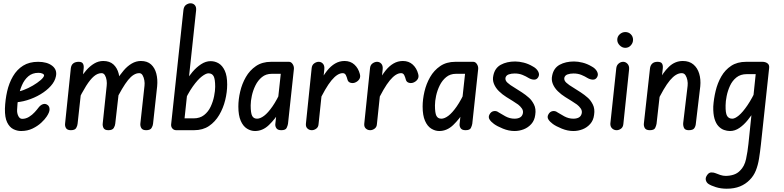

<svg xmlns="http://www.w3.org/2000/svg" viewBox="-20 -792 4767 1168"><path d="M108 5Q84 5 61 -6.5Q38 -18 23.5 -47.5Q9 -77 10 -131Q12 -186 23.5 -236.5Q35 -287 59 -328Q83 -369 120.5 -392.5Q158 -416 212 -416Q267 -416 298 -391.5Q329 -367 320 -327Q314 -297 289 -269Q264 -241 226.5 -218.5Q189 -196 145 -182.5Q101 -169 58 -169L68 -233Q93 -233 122.5 -244Q152 -255 180 -271.5Q208 -288 227 -304.5Q246 -321 248 -332Q249 -339 239 -344Q229 -349 214 -349Q177 -349 152.5 -328Q128 -307 113.5 -273.5Q99 -240 92 -200.5Q85 -161 84 -124Q83 -103 91.5 -86Q100 -69 115 -69Q137 -69 156.5 -81Q176 -93 191 -109.5Q206 -126 214 -137Q227 -154 242 -158.5Q257 -163 270 -153Q281 -145 281.5 -127.5Q282 -110 264 -83Q253 -66 231 -45.5Q209 -25 178 -10Q147 5 108 5Z M411 0Q390 0 382 -12Q374 -24 376 -41L411 -378Q414 -398 426.5 -407Q439 -416 459 -416Q478 -416 484.5 -405Q491 -394 489 -376L452 -39Q451 -27 443.5 -13.5Q436 0 411 0ZM639 0Q617 0 610 -13Q603 -26 605 -42L629 -270Q631 -286 628.5 -303.5Q626 -321 618.5 -334Q611 -347 598 -347Q574 -347 551.5 -328Q529 -309 504 -269.5Q479 -230 448 -166L460 -304Q481 -337 504 -363.5Q527 -390 553 -405.5Q579 -421 608 -421Q647 -421 670 -400Q693 -379 702 -344Q711 -309 707 -267L681 -39Q680 -27 672 -13.5Q664 0 639 0ZM869 0Q847 0 839.5 -13Q832 -26 834 -42L859 -270Q861 -286 858 -303.5Q855 -321 847.5 -334Q840 -347 827 -347Q793 -347 759 -305Q725 -263 677 -166L689 -304Q710 -337 732.5 -363.5Q755 -390 781.5 -405.5Q808 -421 837 -421Q876 -421 899 -400Q922 -379 931 -344Q940 -309 936 -267L911 -39Q910 -27 902 -13.5Q894 0 869 0Z M1021 -35 1096 -732Q1099 -754 1112.5 -763Q1126 -772 1139 -772Q1155 -772 1165 -761Q1175 -750 1173 -729L1095 0H1052Q1038 0 1029 -10Q1020 -20 1021 -35ZM1362 -278Q1362 -232 1350 -183Q1338 -134 1313.5 -92.5Q1289 -51 1251.5 -25.5Q1214 0 1161 0H1061L1069 -72H1158Q1196 -72 1221.5 -92Q1247 -112 1261.5 -143Q1276 -174 1282.5 -207Q1289 -240 1289 -264Q1289 -311 1279.5 -328.5Q1270 -346 1248 -346Q1233 -346 1208 -327Q1183 -308 1153 -266Q1123 -224 1092 -155L1106 -292Q1126 -325 1150.5 -354Q1175 -383 1203.5 -401.5Q1232 -420 1261 -420Q1288 -420 1310.5 -406.5Q1333 -393 1347.5 -362Q1362 -331 1362 -278Z M1531 5Q1506 5 1482.5 -9.5Q1459 -24 1444.5 -57Q1430 -90 1430 -144Q1430 -187 1441 -234.5Q1452 -282 1475.5 -323Q1499 -364 1537 -390Q1575 -416 1629 -416H1718L1710 -343H1633Q1598 -343 1573.5 -323Q1549 -303 1534 -272.5Q1519 -242 1512 -209.5Q1505 -177 1505 -151Q1505 -104 1514 -87Q1523 -70 1544 -70Q1563 -70 1586.5 -87.5Q1610 -105 1637.5 -144.5Q1665 -184 1694 -249L1683 -116Q1654 -68 1616 -31.5Q1578 5 1531 5ZM1691 0Q1669 0 1661 -12.5Q1653 -25 1655 -39L1696 -416H1738Q1751 -416 1760 -402.5Q1769 -389 1768 -373L1732 -39Q1730 -27 1723.5 -13.5Q1717 0 1691 0Z M1877 0Q1861 0 1850 -10.5Q1839 -21 1841 -40L1876 -378Q1878 -397 1891.5 -406.5Q1905 -416 1919 -416Q1934 -416 1944.5 -404.5Q1955 -393 1953 -371L1918 -38Q1917 -19 1904 -9.5Q1891 0 1877 0ZM2145 -292Q2130 -284 2114 -288Q2098 -292 2094 -307Q2090 -323 2084 -335Q2078 -347 2065 -347Q2033 -347 1996.5 -303Q1960 -259 1913 -159L1926 -294Q1947 -333 1969.5 -361.5Q1992 -390 2018.5 -405.5Q2045 -421 2076 -421Q2112 -421 2136 -399Q2160 -377 2169 -342Q2174 -324 2166.5 -311.5Q2159 -299 2145 -292Z M2232 0Q2216 0 2205 -10.5Q2194 -21 2196 -40L2231 -378Q2233 -397 2246.5 -406.5Q2260 -416 2274 -416Q2289 -416 2299.5 -404.5Q2310 -393 2308 -371L2273 -38Q2272 -19 2259 -9.5Q2246 0 2232 0ZM2500 -292Q2485 -284 2469 -288Q2453 -292 2449 -307Q2445 -323 2439 -335Q2433 -347 2420 -347Q2388 -347 2351.5 -303Q2315 -259 2268 -159L2281 -294Q2302 -333 2324.5 -361.5Q2347 -390 2373.5 -405.5Q2400 -421 2431 -421Q2467 -421 2491 -399Q2515 -377 2524 -342Q2529 -324 2521.5 -311.5Q2514 -299 2500 -292Z M2652 5Q2627 5 2603.5 -9.5Q2580 -24 2565.5 -57Q2551 -90 2551 -144Q2551 -187 2562 -234.5Q2573 -282 2596.5 -323Q2620 -364 2658 -390Q2696 -416 2750 -416H2839L2831 -343H2754Q2719 -343 2694.5 -323Q2670 -303 2655 -272.5Q2640 -242 2633 -209.5Q2626 -177 2626 -151Q2626 -104 2635 -87Q2644 -70 2665 -70Q2684 -70 2707.5 -87.5Q2731 -105 2758.5 -144.5Q2786 -184 2815 -249L2804 -116Q2775 -68 2737 -31.5Q2699 5 2652 5ZM2812 0Q2790 0 2782 -12.5Q2774 -25 2776 -39L2817 -416H2859Q2872 -416 2881 -402.5Q2890 -389 2889 -373L2853 -39Q2851 -27 2844.5 -13.5Q2838 0 2812 0Z M3110 5Q3075 5 3039.5 -9.5Q3004 -24 2985 -38Q2967 -51 2958 -65.5Q2949 -80 2958 -96Q2967 -113 2983.5 -116Q3000 -119 3014 -108Q3028 -99 3054.5 -84.5Q3081 -70 3110 -70Q3130 -70 3143.5 -77.5Q3157 -85 3161 -103Q3164 -119 3154.5 -132.5Q3145 -146 3132 -156Q3118 -166 3099.5 -177.5Q3081 -189 3060 -202Q3036 -217 3015.5 -237Q2995 -257 2985 -281.5Q2975 -306 2981 -332Q2990 -378 3026.5 -398Q3063 -418 3114 -418Q3138 -418 3166 -411Q3194 -404 3221 -388Q3244 -376 3254 -357Q3264 -338 3254 -322Q3245 -307 3228.5 -307.5Q3212 -308 3195 -318Q3181 -327 3159.5 -336Q3138 -345 3111 -345Q3091 -345 3075 -339.5Q3059 -334 3055 -319Q3052 -303 3067 -289Q3082 -275 3111 -258Q3132 -245 3155 -230Q3178 -215 3197 -198Q3214 -184 3228 -157Q3242 -130 3236 -93Q3232 -60 3212.5 -38Q3193 -16 3166 -5.5Q3139 5 3110 5Z M3468 5Q3433 5 3397.5 -9.5Q3362 -24 3343 -38Q3325 -51 3316 -65.5Q3307 -80 3316 -96Q3325 -113 3341.5 -116Q3358 -119 3372 -108Q3386 -99 3412.5 -84.5Q3439 -70 3468 -70Q3488 -70 3501.5 -77.5Q3515 -85 3519 -103Q3522 -119 3512.5 -132.5Q3503 -146 3490 -156Q3476 -166 3457.5 -177.5Q3439 -189 3418 -202Q3394 -217 3373.5 -237Q3353 -257 3343 -281.5Q3333 -306 3339 -332Q3348 -378 3384.5 -398Q3421 -418 3472 -418Q3496 -418 3524 -411Q3552 -404 3579 -388Q3602 -376 3612 -357Q3622 -338 3612 -322Q3603 -307 3586.5 -307.5Q3570 -308 3553 -318Q3539 -327 3517.5 -336Q3496 -345 3469 -345Q3449 -345 3433 -339.5Q3417 -334 3413 -319Q3410 -303 3425 -289Q3440 -275 3469 -258Q3490 -245 3513 -230Q3536 -215 3555 -198Q3572 -184 3586 -157Q3600 -130 3594 -93Q3590 -60 3570.5 -38Q3551 -16 3524 -5.5Q3497 5 3468 5Z M3731 0Q3715 0 3703.5 -11Q3692 -22 3693 -41L3729 -377Q3731 -395 3743.5 -405.5Q3756 -416 3771 -416Q3786 -416 3797.5 -403.5Q3809 -391 3807 -370L3772 -37Q3770 -18 3757.5 -9Q3745 0 3731 0ZM3784 -501Q3765 -501 3750 -516Q3735 -531 3735 -550Q3735 -570 3750 -583.5Q3765 -597 3784 -597Q3804 -597 3817.5 -583.5Q3831 -570 3831 -550Q3831 -531 3817.5 -516Q3804 -501 3784 -501Z M3933 0Q3910 0 3902.5 -13Q3895 -26 3897 -42L3934 -375Q3936 -394 3947.5 -405Q3959 -416 3980 -416Q4001 -416 4007.5 -405Q4014 -394 4012 -376L3974 -39Q3972 -27 3965.5 -13.5Q3959 0 3933 0ZM4170 0Q4148 0 4141.5 -13Q4135 -26 4136 -43L4163 -270Q4165 -287 4161.5 -304.5Q4158 -322 4150 -334.5Q4142 -347 4127 -347Q4092 -347 4055.5 -303.5Q4019 -260 3971 -159L3984 -293Q4012 -350 4049 -385.5Q4086 -421 4134 -421Q4173 -421 4198 -400Q4223 -379 4233.5 -344Q4244 -309 4240 -267L4213 -40Q4212 -25 4204 -12.5Q4196 0 4170 0Z M4319 -144Q4322 -191 4333.5 -239Q4345 -287 4368 -327Q4391 -367 4428 -391.5Q4465 -416 4519 -416H4607L4599 -341H4523Q4485 -341 4460 -321Q4435 -301 4421 -270.5Q4407 -240 4400.5 -207.5Q4394 -175 4394 -151Q4393 -104 4403 -87Q4413 -70 4435 -70Q4451 -70 4474.5 -89.5Q4498 -109 4527 -151.5Q4556 -194 4586 -260L4573 -123Q4553 -92 4529.5 -62.5Q4506 -33 4478.5 -14Q4451 5 4421 5Q4403 5 4384.5 -1.5Q4366 -8 4350.5 -24.5Q4335 -41 4326.5 -70Q4318 -99 4319 -144ZM4281 274Q4292 257 4307.5 257Q4323 257 4334 262Q4345 267 4362 272.5Q4379 278 4394 278Q4420 278 4443 270.5Q4466 263 4482 246Q4509 220 4518.5 175.5Q4528 131 4533 83L4585 -416H4618Q4636 -416 4648.5 -407Q4661 -398 4659 -379L4609 86Q4604 132 4597.5 172.5Q4591 213 4578 245.5Q4565 278 4541 302Q4516 328 4481.5 342Q4447 356 4401 356Q4365 356 4335 346.5Q4305 337 4290 327Q4278 319 4274 304.5Q4270 290 4281 274Z"/></svg>

Font: Edu NSW ACT Foundation Medium
Style: Regular
Weight: 500
Version: Version 1.003